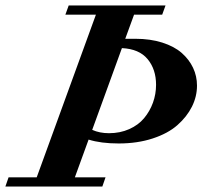

<svg xmlns="http://www.w3.org/2000/svg" viewBox="-69 -683 742 703"><path d="M-49.3 0 -37.6 -33.7H65.4L282.2 -629.4H170.4L182.6 -663.1H537.1L524.9 -629.4H421.9L389.6 -541H426.8Q481.4 -541 525.1 -527.1Q568.8 -513.2 596.2 -489.3Q623.5 -465.3 637.9 -434.8Q652.3 -404.3 652.3 -369.6Q652.3 -329.6 633.8 -292.5Q615.2 -255.4 580.6 -224.9Q545.9 -194.3 490 -176Q434.1 -157.7 365.7 -157.7Q300.3 -157.7 255.4 -171.9L205.1 -33.7H317.4L305.7 0ZM502.4 -372.6Q502.4 -429.2 471.4 -466.6Q440.4 -503.9 377.4 -506.8L268.6 -207.5Q295.9 -195.3 330.1 -195.3Q370.6 -195.3 404.1 -210.2Q437.5 -225.1 458.5 -250.2Q479.5 -275.4 491 -306.9Q502.4 -338.4 502.4 -372.6Z"/></svg>

Font: Elstob 10pt
Style: Bold Italic
Weight: 700
Italic angle: -20°
Designer: Peter S. Baker
Version: Version 1.015